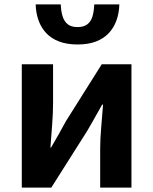

<svg xmlns="http://www.w3.org/2000/svg" viewBox="-20 -852 696 872"><path d="M79 0V-560H221V-383Q221 -341 217 -288Q213 -235 209 -182H212Q227 -208 246.5 -242Q266 -276 279 -301L442 -560H577V0H435V-176Q435 -219 439.5 -272Q444 -325 448 -377H444Q430 -352 410.5 -317.5Q391 -283 377 -259L213 0ZM332 -650Q284 -650 248.5 -663.5Q213 -677 190 -701.5Q167 -726 155 -759.5Q143 -793 142 -832H256Q257 -801 264.5 -777.5Q272 -754 288 -741.5Q304 -729 332 -729Q360 -729 376.5 -741.5Q393 -754 400 -777.5Q407 -801 408 -832H522Q521 -793 509 -759.5Q497 -726 474 -701.5Q451 -677 416 -663.5Q381 -650 332 -650Z"/></svg>

Font: Farlight84_Sys_V01
Style: Bold
Weight: 700
Designer: Monotype Design Team, Nadine Chahine and Nizar Qandah
Foundry: Monotype Imaging Inc.
Version: Version 2.004;October 31, 2024;FontCreator 14.0.0.2814 64-bi